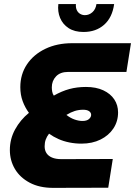

<svg xmlns="http://www.w3.org/2000/svg" viewBox="-20 -909 654 929"><path d="M236.7 0Q170.7 0 123.7 -25Q76.7 -50 52.2 -91.3Q27.7 -132.7 27.7 -183Q27.7 -236.3 53 -282.7Q78.3 -329 120 -363Q101 -388.7 89.7 -419.5Q78.3 -450.3 78.3 -487.3Q78.3 -549.3 110.3 -597.3Q142.3 -645.3 199.2 -672.7Q256 -700 329 -700H613.7L591.7 -561H309.7Q271.7 -561 251.2 -539.5Q230.7 -518 230.7 -486.3Q230.7 -476.7 232.5 -466Q234.3 -455.3 240.3 -446.3Q279 -468.3 316 -478.3Q353 -488.3 395.7 -488.3Q445 -488.3 479.8 -472Q514.7 -455.7 533 -428Q551.3 -400.3 551.3 -365Q551.3 -321.7 528.7 -287.5Q506 -253.3 466.2 -233.7Q426.3 -214 374 -214Q344 -214 315.8 -219.7Q287.7 -225.3 262.8 -236.3Q238 -247.3 217.3 -262.3Q206.3 -248 201.2 -233.5Q196 -219 196 -201Q196 -182 204.8 -168.2Q213.7 -154.3 231.7 -146.7Q249.7 -139 277 -139L525.7 -139.7L503.7 -0.7ZM379 -323.7Q399.7 -323.7 410.3 -332.8Q421 -342 421 -353.3Q421 -364 411.2 -371Q401.3 -378 382 -378Q361 -378 341.8 -372Q322.7 -366 301.3 -353Q320.3 -338 340.7 -330.8Q361 -323.7 379 -323.7ZM384 -754.3Q340.7 -754.3 312.2 -772.8Q283.7 -791.3 270.8 -822.2Q258 -853 262.3 -889.3H347.3Q346 -872.3 351.5 -860.3Q357 -848.3 367.7 -842Q378.3 -835.7 390.7 -835.7Q411 -835.7 427 -849.8Q443 -864 446.7 -889.3H532.3Q523.3 -824 483.8 -789.2Q444.3 -754.3 384 -754.3Z"/></svg>

Font: MuseoModerno Thin
Style: Italic
Weight: 100
Italic angle: -9°
Designer: Pablo Cosgaya, Héctor Gatti, Marcela Romero, and the Authors of The MuseoModerno Project.
Foundry: Omnibus-Type Team
Version: Version 1.003